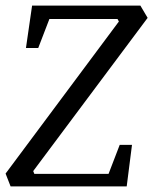

<svg xmlns="http://www.w3.org/2000/svg" viewBox="-29 -668 549 688"><path d="M9 0 -9 -46 397 -591 392 -600H148L108 -496H64L86 -648H474L500 -604L90 -55L94 -45H360L400 -149H444L425 0Z"/></svg>

Font: Faustina
Style: Italic
Weight: 400
Italic angle: -8°
Designer: Alfonso Garcia
Foundry: http://www.omnibus-type.com
Version: Version 1.200